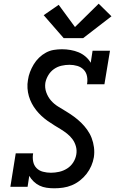

<svg xmlns="http://www.w3.org/2000/svg" viewBox="-20 -1009 640 1037"><path d="M273 8Q273 8 273 8Q273 8 273 8Q252 8 231.5 5Q211 2 193.5 -6.5Q176 -15 162 -28.5Q148 -42 138 -59L129 0H36L65 -181H159Q155 -159 159 -137.5Q163 -116 177 -101.5Q191 -87 212 -81.5Q233 -76 255 -76Q277 -76 299.5 -81Q322 -86 342 -98.5Q362 -111 375 -131Q388 -151 392 -174Q396 -197 390 -218.5Q384 -240 371.5 -257Q359 -274 342.5 -287Q326 -300 308 -311Q290 -322 272 -333Q254 -344 236.5 -356.5Q219 -369 203.5 -383.5Q188 -398 175 -414.5Q162 -431 152 -450Q142 -469 136 -489.5Q130 -510 128.5 -532.5Q127 -555 131 -577Q134 -599 142 -620Q150 -641 162 -661Q174 -681 191 -697.5Q208 -714 228.5 -725Q249 -736 271 -739.5Q293 -743 315 -743Q338 -743 361 -739Q384 -735 404.5 -726.5Q425 -718 442 -703.5Q459 -689 470 -670L480 -735H574L544 -554H450Q454 -576 450 -597Q446 -618 432 -632.5Q418 -647 397.5 -653Q377 -659 355 -659Q334 -659 312 -654Q290 -649 271.5 -636Q253 -623 241 -603Q229 -583 225 -562Q221 -535 230 -510Q239 -485 255.5 -466Q272 -447 294 -433.5Q316 -420 337.5 -407Q359 -394 379.5 -379Q400 -364 418 -346.5Q436 -329 451 -308Q466 -287 475 -263.5Q484 -240 487.5 -213.5Q491 -187 487 -160Q483 -136 473 -113Q463 -90 447.5 -70Q432 -50 411.5 -34Q391 -18 368 -8.5Q345 1 321 4.5Q297 8 273 8ZM324 -803 216 -927 297 -983 385 -863 513 -989 582 -921 429 -803Z"/></svg>

Font: Iosevka Curly Slab MdExObl
Style: Regular
Weight: 500
Width: 7
Italic angle: -9°
Monospace: yes
Designer: Belleve Invis
Foundry: Belleve Invis
Version: Version 11.1.0; ttfautohint (v1.8.3)